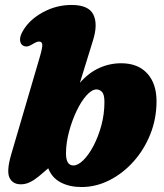

<svg xmlns="http://www.w3.org/2000/svg" viewBox="-20 -740 660 774"><path d="M140.5 -510.5Q151 -546.5 150.5 -559.5Q150 -572.5 137 -572.5Q128 -572.5 110.5 -561.5Q97.5 -553.5 88.5 -552.8Q79.5 -552 72.5 -556.5Q61.5 -563 60.8 -579.2Q60 -595.5 73.5 -617.5Q100 -662 153.8 -691Q207.5 -720 268.5 -720Q337 -720 356.2 -681.5Q375.5 -643 355 -577.5L302 -406Q336.5 -446 379 -465.5Q421.5 -485 468.5 -485Q536 -485 573.5 -444Q611 -403 611 -332Q611 -261.5 586 -199Q561 -136.5 518.2 -88.8Q475.5 -41 421.2 -13.5Q367 14 308.5 14Q260.5 14 225 -4.5Q189.5 -23 174.5 -61.5L137.5 -30Q119.5 -15 101.5 -6Q83.5 3 64 3Q31 3 18.2 -23.8Q5.5 -50.5 25.5 -118.5ZM368 -379.5Q349 -378.5 328 -354.8Q307 -331 288.8 -292.8Q270.5 -254.5 258.5 -210Q246.5 -165.5 246 -123.5Q245.5 -73 276 -73Q294.5 -73 316.2 -94.5Q338 -116 357.2 -152.8Q376.5 -189.5 388.8 -235Q401 -280.5 401 -329Q401 -359.5 390.8 -369.8Q380.5 -380 368 -379.5Z"/></svg>

Font: Fraunces 9pt S050 Black
Style: Italic
Weight: 900
Italic angle: -16°
Version: Version 1.000; ttfautohint (v1.8.3)